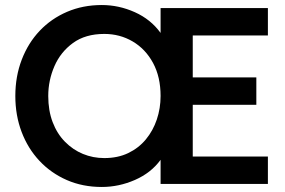

<svg xmlns="http://www.w3.org/2000/svg" viewBox="-20 -732 1135 764"><path d="M385 12Q309 12 246 -15.5Q183 -43 137 -92Q91 -141 66 -207Q41 -273 41 -350Q41 -428 66.5 -494.5Q92 -561 138 -609.5Q184 -658 247 -685Q310 -712 385 -712Q453 -712 516.5 -683.5Q580 -655 619 -601V-700H1046V-591H747V-424H1000V-315H747V-109H1046V0H619V-96Q581 -44 517 -16Q453 12 385 12ZM395 -103Q449 -103 490.5 -123Q532 -143 560.5 -177.5Q589 -212 604 -256.5Q619 -301 619 -350Q619 -426 589 -481.5Q559 -537 508 -567Q457 -597 395 -597Q320 -597 270.5 -561Q221 -525 196.5 -468.5Q172 -412 172 -350Q172 -292 189.5 -246Q207 -200 238.5 -168Q270 -136 310 -119.5Q350 -103 395 -103Z"/></svg>

Font: Rethink Sans
Style: Bold
Weight: 700
Designer: The Rethink Sans project authors (Hans Thiessen). DM Sans designed by Colophon Foundry.
Foundry: Rethink Communications LLC
Version: Version 1.001